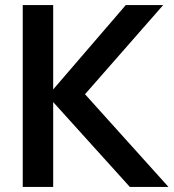

<svg xmlns="http://www.w3.org/2000/svg" viewBox="-20 -740 687 760"><path d="M70 0H190.5V-336L494 0H647L316.5 -367L626 -720H478L190.5 -386V-720H70Z"/></svg>

Font: Manrope
Style: Bold
Weight: 700
Designer: Mikhail Sharanda
Foundry: Mikhail Sharanda
Version: Version 4.505;FEAKit 1.0